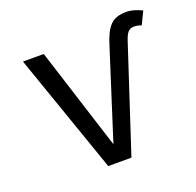

<svg xmlns="http://www.w3.org/2000/svg" viewBox="-108 -701 830 814"><g transform="rotate(-20 307.5 -294.0)"><path d="M246.7 0 58.5 -540H152.3L299 -79.5L426.7 -479.5Q444.1 -537.4 468.5 -562.8Q492.8 -588.2 541.5 -588.2Q559 -588.2 576.4 -583.1Q593.8 -577.9 611.8 -569.2L584.1 -511.8Q567.7 -518.5 551.3 -518.5Q533.8 -518.5 524.1 -507.7Q514.4 -496.9 506.2 -472.3L351.3 0Z"/></g></svg>

Font: FiraCode Nerd Font
Style: Regular
Weight: 400
Designer: Carrois Corporate, Edenspiekermann AG, Nikita Prokopov
Foundry: Carrois Corporate, Edenspiekermann AG, Nikita Prokopov
Version: Version 6.002;Nerd Fonts 3.4.0